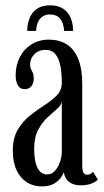

<svg xmlns="http://www.w3.org/2000/svg" viewBox="-20 -674 382 705"><path d="M133 10.5Q102.5 10.5 78.8 -4.5Q55 -19.5 41 -48.8Q27 -78 27 -120.5Q27 -167 45.2 -197.8Q63.5 -228.5 90.2 -249.8Q117 -271 144 -288.2Q171 -305.5 189 -324.2Q207 -343 207 -369.5Q207 -407 201.2 -434.2Q195.5 -461.5 182.5 -476.2Q169.5 -491 147.5 -491Q122.5 -491 106.5 -475Q90.5 -459 90.5 -438Q90.5 -427 94 -420Q97.5 -413 100.8 -405.8Q104 -398.5 104 -386Q104 -368.5 95.2 -357.5Q86.5 -346.5 70.5 -346.5Q55 -346.5 46.2 -360Q37.5 -373.5 37.5 -397.5Q37.5 -434.5 52.8 -464.2Q68 -494 95.8 -511.2Q123.5 -528.5 159.5 -528.5Q196.5 -528.5 224 -511.8Q251.5 -495 266.8 -458.8Q282 -422.5 282 -363V-69Q282 -47.5 286.5 -40Q291 -32.5 300 -32.5Q308.5 -32.5 313.8 -36.2Q319 -40 321.5 -43L339.5 -14.5Q333 -7 316.2 -0.2Q299.5 6.5 278 6.5Q257 6.5 243.2 -0.2Q229.5 -7 222.8 -18Q216 -29 214.5 -42Q212 -33.5 203 -21Q194 -8.5 177.2 1Q160.5 10.5 133 10.5ZM152.5 -33.5Q170.5 -33.5 182.8 -47.8Q195 -62 201 -81.5Q207 -101 207 -117V-302.5Q206 -288.5 190.2 -275Q174.5 -261.5 155 -243.5Q135.5 -225.5 120.5 -198Q105.5 -170.5 105.5 -127.5Q105.5 -81.5 117.8 -57.5Q130 -33.5 152.5 -33.5ZM163.5 -654.5Q194 -654.5 212.8 -641.5Q231.5 -628.5 240 -607Q248.5 -585.5 248.5 -560.5H215.5Q213.5 -591 200.2 -606Q187 -621 163.5 -621Q141 -621 127.8 -606Q114.5 -591 112.5 -560.5H80Q80 -585.5 88.5 -607Q97 -628.5 115.5 -641.5Q134 -654.5 163.5 -654.5Z"/></svg>

Font: Imbue Thin 10pt
Style: Regular
Weight: 400
Version: Version 1.102